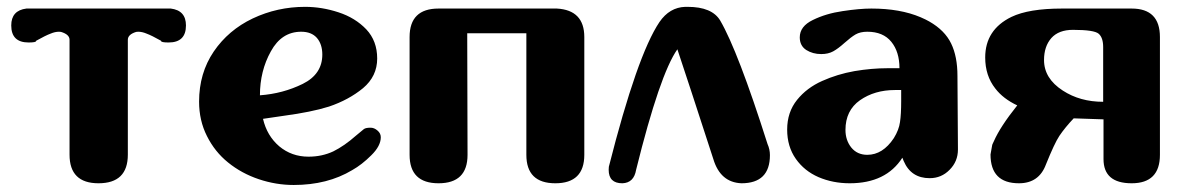

<svg xmlns="http://www.w3.org/2000/svg" viewBox="-20 -525 3391 550"><path d="M469.2 -500.5Q512.7 -495.1 512.7 -452.1Q512.7 -403.3 462.9 -403.3Q441.4 -403.3 441.4 -407.7V-408.2Q414.6 -423.3 399.9 -428.7Q387.2 -434.1 376 -434.1Q373 -434.1 370.1 -433.6Q346.2 -426.3 346.2 -411.1V-82Q346.2 0 262.2 0Q179.2 0 179.2 -82V-411.1Q179.2 -426.3 154.8 -433.6Q151.9 -434.1 148.9 -434.1Q137.7 -434.1 125 -428.7Q110.4 -423.3 83.5 -408.2V-407.7Q83.5 -403.3 62 -403.3Q12.2 -403.3 12.2 -452.1Q12.2 -495.1 55.7 -500.5Z M847.2 -284.7Q903.3 -312.5 903.3 -368.7Q903.3 -398.4 887.7 -416.5Q872.1 -434.1 842.8 -434.1Q786.6 -434.1 755.9 -377.9Q724.6 -321.8 724.6 -252Q790.5 -256.8 847.2 -284.7ZM779.8 -106Q815.4 -76.2 863.8 -76.2Q902.3 -76.2 934.6 -91.3Q966.3 -106.9 1000 -136.7Q1016.6 -150.9 1022.5 -155.3Q1027.8 -159.2 1041.5 -159.2Q1052.2 -159.2 1061.5 -150.9Q1070.8 -143.1 1070.8 -131.8Q1070.8 -106.9 1043.5 -80.1Q1016.6 -53.2 988.8 -37.6Q918 4.9 821.3 4.9Q770.5 4.9 721.2 -11.7Q671.9 -28.3 633.3 -59.6Q595.2 -90.3 572.8 -135.3Q550.3 -179.7 550.3 -233.9Q550.3 -315.4 592.3 -377.4Q634.3 -439 704.1 -472.2Q774.4 -505.4 854 -505.4Q901.9 -505.4 949.7 -489.7Q997.6 -474.1 1029.3 -440.9Q1060.5 -407.7 1060.5 -357.4Q1060.5 -306.6 1020 -272.5Q979 -238.8 922.4 -219.7Q896 -211.4 864.3 -205.1Q833 -198.7 793.5 -193.4Q753.4 -187.5 733.4 -184.6Q744.6 -136.2 779.8 -106Z M1575.2 -500.5Q1653.8 -496.1 1653.8 -418.9V-81.5Q1653.8 0 1570.8 0Q1487.8 0 1487.8 -81.5V-429.7H1318.4L1319.3 -81.5Q1319.3 0 1236.3 0Q1153.3 0 1153.3 -81.5V-418.9Q1153.3 -500.5 1236.3 -500.5Z M2178.7 -112.3Q2185.5 -97.2 2185.5 -80.6Q2185.5 0 2104 0Q2043.5 -2.4 2023.4 -69.3Q1949.2 -297.9 1920.4 -383.8Q1870.1 -312.5 1802.2 -38.6Q1795.9 -1 1762.7 0Q1723.6 0 1723.6 -38.6L1724.1 -47.4Q1805.2 -367.2 1869.1 -461.9Q1897.9 -503.9 1942.9 -505.4H1949.7Q2019.5 -505.4 2043 -466.3Q2093.8 -379.4 2178.7 -112.3Z M2561.5 -267.1H2543.5Q2485.4 -267.1 2443.4 -237.8Q2401.9 -208.5 2401.9 -152.8Q2401.9 -123.5 2418.5 -102.5Q2435.5 -81.5 2464.4 -81.5Q2508.8 -81.5 2540.5 -129.4Q2555.2 -153.3 2558.1 -175.3Q2561.5 -197.3 2561.5 -235.4ZM2722.7 -307.6 2724.1 -96.7Q2724.1 -62.5 2700.2 -38.6Q2676.8 -14.6 2643.1 -14.6Q2589.8 -14.6 2568.8 -63.5L2564.9 -73.2Q2518.1 0 2414.1 0Q2365.7 0 2324.7 -17.6Q2284.2 -35.2 2259.8 -69.8Q2234.9 -105 2234.9 -153.8Q2234.9 -203.6 2263.2 -238.8Q2291 -273.4 2335 -293Q2378.4 -312.5 2427.7 -321.3Q2477.1 -329.6 2522.9 -329.6H2556.6Q2556.6 -376.5 2533.2 -405.3Q2509.8 -434.1 2464.4 -434.1Q2444.3 -434.1 2430.7 -426.3Q2417.5 -418.5 2398.9 -401.9Q2380.9 -385.7 2366.7 -377.9Q2352.5 -370.1 2332.5 -370.1Q2308.1 -370.1 2289.6 -381.8Q2271 -394 2271 -418Q2271 -449.7 2308.6 -467.8Q2346.2 -486.3 2394 -493.2Q2442.4 -500.5 2476.1 -500.5Q2558.6 -500.5 2617.2 -475.6Q2632.8 -468.8 2642.1 -463.4Q2686.5 -438 2704.6 -400.4Q2722.7 -363.3 2722.7 -307.6Z M3140.1 -390.1Q3140.1 -417 3127.4 -428.2Q3114.7 -439.5 3053.7 -439.5Q3012.7 -439.5 2991.7 -416Q2970.7 -392.1 2970.7 -353Q2970.7 -300.3 3024.4 -265.6Q3073.7 -233.4 3140.1 -233.4ZM3221.7 -500.5Q3302.7 -500.5 3302.7 -418.9V-81.5Q3302.7 0 3221.7 0Q3141.1 0 3141.1 -69.3V-183.1L3055.7 -186Q3031.2 -160.2 3014.6 -135.7Q3000.5 -114.3 2976.1 -53.7Q2956.1 0 2898.9 0Q2817.4 0 2817.4 -82.5L2822.3 -109.9L2823.2 -112.3L2827.1 -120.6Q2845.2 -162.1 2894 -223.1Q2853.5 -242.2 2831.1 -271.5Q2802.2 -308.1 2802.2 -360.4Q2802.2 -439.9 2877.4 -476.6Q2927.2 -500.5 3022 -500.5Z"/></svg>

Font: inglobal
Style: Bold
Weight: 700
Designer: Andrey Kochetov, Denis Davydov, Evgeny Yurtaev
Foundry: inglobal.ru
Version: Version 1.00 September 25, 2014, initial release